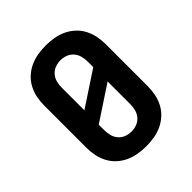

<svg xmlns="http://www.w3.org/2000/svg" viewBox="-206 -873 1012 1012"><g transform="rotate(-45 300.0 -367.5)"><path d="M300 8Q270 8 240 3Q210 -2 183 -14.5Q156 -27 133.5 -47.5Q111 -68 97 -94.5Q83 -121 77 -150.5Q71 -180 71 -210V-525Q71 -555 77 -584.5Q83 -614 97 -640.5Q111 -667 133.5 -687.5Q156 -708 183 -720.5Q210 -733 240 -738Q270 -743 300 -743Q330 -743 360 -738Q390 -733 417 -720.5Q444 -708 466.5 -687.5Q489 -667 503 -640.5Q517 -614 523 -584.5Q529 -555 529 -525V-210Q529 -180 523 -150.5Q517 -121 503 -94.5Q489 -68 466.5 -47.5Q444 -27 417 -14.5Q390 -2 360 3Q330 8 300 8ZM203 -357 397 -485V-525Q397 -546 392 -566Q387 -586 373.5 -602Q360 -618 340.5 -625.5Q321 -633 300 -633Q279 -633 259.5 -625.5Q240 -618 226.5 -602Q213 -586 208 -566Q203 -546 203 -525ZM300 -102Q321 -102 340.5 -109.5Q360 -117 373.5 -133Q387 -149 392 -169Q397 -189 397 -210V-378L203 -250V-210Q203 -189 208 -169Q213 -149 226.5 -133Q240 -117 259.5 -109.5Q279 -102 300 -102Z"/></g></svg>

Font: Iosevka Aile Extrabold
Style: Regular
Weight: 800
Designer: Belleve Invis
Foundry: Belleve Invis
Version: Version 27.3.5; ttfautohint (v1.8.4)